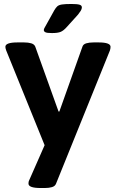

<svg xmlns="http://www.w3.org/2000/svg" viewBox="-20 -738 584 964"><path d="M184 206Q123 206 123 184Q123 181 123.5 176.5Q124 172 127 166L204 -9L11 -485Q7 -496 7 -503Q7 -525 68 -525H101Q122 -525 137 -520.5Q152 -516 157 -504L274 -178H278L394 -504Q398 -516 413 -520.5Q428 -525 450 -525H475Q535 -525 535 -503Q535 -495 532 -485L261 185Q256 197 241 201.5Q226 206 205 206ZM241 -572Q216 -572 208 -576Q200 -580 200 -587Q200 -592 203.5 -598Q207 -604 213 -615L253 -687Q260 -699 267.5 -706Q275 -713 291 -715.5Q307 -718 338 -718Q367 -718 379 -714.5Q391 -711 391 -701Q391 -693 385.5 -684Q380 -675 372 -665L315 -602Q299 -584 284.5 -578Q270 -572 241 -572Z"/></svg>

Font: Asap Semi Expanded
Style: Bold
Weight: 700
Width: 6
Designer: Pablo Cosgaya
Foundry: Omnibus-Type
Version: Version 3.001; ttfautohint (v1.8.4.7-5d5b)